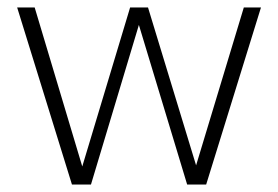

<svg xmlns="http://www.w3.org/2000/svg" viewBox="-20 -495 746 515"><path d="M173 0 26 -475H73L205 -34L196 -33L329 -475H377L511 -35H501L634 -475H680L533 0H482L345 -453H360L224 0Z"/></svg>

Font: SUSE ExtraLight
Style: Regular
Weight: 250
Designer: Rene Bieder
Foundry: SUSE
Version: Version 1.000